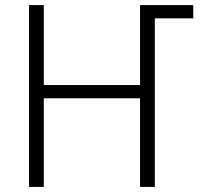

<svg xmlns="http://www.w3.org/2000/svg" viewBox="-20 -734 784 754"><path d="M94 0V-714H152V-400H530V-714H739V-662H588V0H530V-348H152V0Z"/></svg>

Font: Noto Sans Display Light
Style: Regular
Weight: 300
Designer: Monotype Design Team
Foundry: Monotype Imaging Inc.
Version: Version 2.003